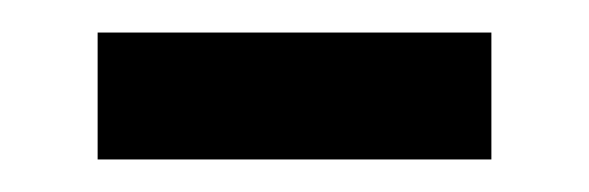

<svg xmlns="http://www.w3.org/2000/svg" viewBox="-20 -405 362 118"><path d="M40 -307V-385H282V-307Z"/></svg>

Font: Noto Sans Telugu UI
Style: Regular
Weight: 400
Designer: Jelle Bosma - Monotype Design Team
Foundry: Monotype Imaging Inc.
Version: Version 2.006